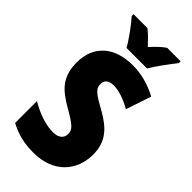

<svg xmlns="http://www.w3.org/2000/svg" viewBox="-288 -1058 1066 1066"><g transform="rotate(45 245.5 -524.5)"><path d="M176 -833H337C361 -874 411 -942 441 -979V-993H335C310 -976 285 -952 256 -920C227 -951 204 -975 180 -993H71V-979C101 -945 156 -871 176 -833ZM464 -283C464 -383 413 -438 322 -489C233 -538 215 -553 215 -590C215 -616 232 -636 273 -636C313 -636 361 -620 414 -590L464 -739C403 -771 339 -790 270 -790C123 -790 37 -711 37 -581C37 -464 94 -416 185 -364C267 -317 285 -299 285 -266C285 -235 263 -213 217 -213C163 -213 95 -235 33 -273V-101C96 -68 150 -56 223 -56C377 -56 464 -155 464 -283Z"/></g></svg>

Font: Noto Sans Malayalam UI Condensed Black
Style: Regular
Weight: 900
Width: 3
Designer: Jelle Bosma - Monotype Design Team
Foundry: Monotype Imaging Inc.
Version: Version 2.104